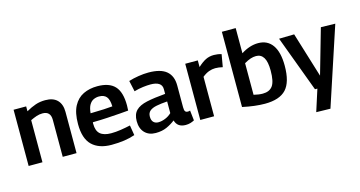

<svg xmlns="http://www.w3.org/2000/svg" viewBox="-94 -1157 3344 1785"><g transform="rotate(-15 1578.0 -264.0)"><path d="M52 0V-541H173V-494Q222 -522 265 -536.5Q308 -551 358 -551Q435 -551 474 -510.5Q513 -470 513 -398V0H380V-356Q380 -439 302 -439Q272 -439 244 -429.5Q216 -420 185 -405V0Z M849 10Q728 10 662 -53.5Q596 -117 596 -257Q596 -365 630.5 -429.5Q665 -494 724.5 -522.5Q784 -551 860 -551Q973 -551 1027 -493.5Q1081 -436 1081 -307Q1081 -299 1080 -285Q1079 -271 1079 -258Q1047 -255 994 -251Q941 -247 874.5 -243Q808 -239 734 -238Q733 -234 733 -230.5Q733 -227 733 -223Q733 -155 768 -125Q803 -95 873 -95Q917 -95 965.5 -102.5Q1014 -110 1059 -120L1075 -23Q1026 -6 970.5 2Q915 10 849 10ZM735 -324Q804 -325 864 -328Q924 -331 947 -334Q945 -400 921.5 -427.5Q898 -455 850 -455Q823 -455 798.5 -444Q774 -433 757 -405Q740 -377 735 -324Z M1130 -142Q1130 -208 1165 -243.5Q1200 -279 1271.5 -294.5Q1343 -310 1451 -319V-365Q1451 -402 1423 -420.5Q1395 -439 1342 -439Q1311 -439 1269.5 -434Q1228 -429 1183 -416L1160 -521Q1205 -535 1256 -543Q1307 -551 1351 -551Q1469 -551 1524.5 -504Q1580 -457 1580 -366V-155Q1580 -125 1588.5 -115Q1597 -105 1611 -105Q1616 -105 1622.5 -106Q1629 -107 1635 -109L1646 -12Q1628 -2 1607.5 4Q1587 10 1562 10Q1483 10 1463 -60Q1426 -31 1380.5 -10.5Q1335 10 1274 10Q1208 10 1169 -30.5Q1130 -71 1130 -142ZM1259 -151Q1259 -115 1276.5 -97.5Q1294 -80 1323 -80Q1355 -80 1390.5 -94.5Q1426 -109 1451 -134V-246Q1391 -242 1348 -233.5Q1305 -225 1282 -206Q1259 -187 1259 -151Z M1825 -541V-477Q1867 -516 1902.5 -533.5Q1938 -551 1981 -551Q2019 -551 2054 -540L2033 -420Q1996 -429 1962 -429Q1932 -429 1901.5 -418Q1871 -407 1837 -380V0H1704V-541Z M2110 -16V-740H2243V-498Q2326 -551 2407 -551Q2497 -551 2545 -483Q2593 -415 2593 -284Q2593 -127 2529.5 -58.5Q2466 10 2325 10Q2279 10 2224.5 3.5Q2170 -3 2110 -16ZM2243 -98Q2291 -86 2329 -86Q2394 -86 2424.5 -127.5Q2455 -169 2455 -274Q2455 -360 2430 -400Q2405 -440 2358 -440Q2331 -440 2304 -431Q2277 -422 2243 -402Z M2764 209 2831 0H2808L2607 -540L2753 -543L2886 -110L3010 -543L3148 -540L2900 212Z"/></g></svg>

Font: Georama SemiBold
Style: Regular
Weight: 600
Designer: Jean-Baptiste Levee
Foundry: Production Type
Version: Version 1.000